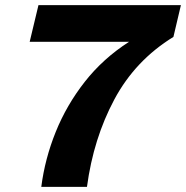

<svg xmlns="http://www.w3.org/2000/svg" viewBox="-20 -724 721 744"><path d="M140 0Q154 -109 196 -213Q238 -317 308.5 -407Q379 -497 480 -562H95L129 -704H681L652 -581Q504 -490 423 -338.5Q342 -187 317 0Z"/></svg>

Font: Prodigy Sans
Style: Bold Italic
Weight: 700
Italic angle: -13°
Designer: Wei Huang
Foundry: Wei Huang
Version: Version 1.003; ttfautohint (v1.8.3)